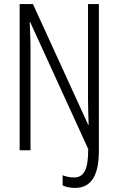

<svg xmlns="http://www.w3.org/2000/svg" viewBox="-20 -734 578 938"><path d="M347 184Q311 184 286 172V122Q297 127 312.5 130Q328 133 343 133Q377 133 394 102.5Q411 72 411 -6L127 -627H125Q126 -597 127.5 -566.5Q129 -536 129 -500V0H76V-714H141L411 -124H413Q412 -160 411 -192Q410 -224 410 -250V-714H463V1Q463 95 434 139.5Q405 184 347 184Z"/></svg>

Font: Noto Sans Malayalam ExtraCondensed Light
Style: Regular
Weight: 300
Width: 2
Designer: Jelle Bosma - Monotype Design Team
Foundry: Monotype Imaging Inc.
Version: Version 2.104; ttfautohint (v1.8.4.7-5d5b)